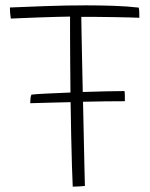

<svg xmlns="http://www.w3.org/2000/svg" viewBox="-20 -691 560 718"><path d="M447 -312.5Q415 -312.5 374.2 -312Q333.5 -311.5 290.5 -310.5Q292 -237 293.5 -169.5Q295 -102 296 -54.8Q297 -7.5 297.5 4.5Q291 5.5 275 6.2Q259 7 252 7Q250.5 -22.5 249 -72.5Q247.5 -122.5 246.2 -183.8Q245 -245 244 -309Q202.5 -308 163.5 -307Q124.5 -306 93 -305Q93 -312 94 -322.2Q95 -332.5 97.5 -337Q111 -339 152 -341Q193 -343 243.5 -345Q243 -404.5 242.5 -460Q242 -515.5 242 -559V-629Q220 -628.5 189.2 -627.8Q158.5 -627 126.2 -625.8Q94 -624.5 66 -623.5Q38 -622.5 20.5 -621.5Q17 -642.5 17 -663Q75 -665.5 150.5 -668.2Q226 -671 302.5 -671Q356 -671 406.5 -669.2Q457 -667.5 499 -662.5Q500.5 -655.5 500.8 -644.5Q501 -633.5 501 -624.5Q489.5 -625 463.8 -625.8Q438 -626.5 406 -627Q374 -627.5 341.5 -627.8Q309 -628 284 -628Q284 -609 285 -566.2Q286 -523.5 287 -466.2Q288 -409 289.5 -347Q335.5 -348.5 377.8 -349.5Q420 -350.5 445.5 -350.5Q446.5 -347 446.8 -335.5Q447 -324 447 -312.5Z"/></svg>

Font: Grandstander Thin
Style: Regular
Weight: 100
Designer: Tyler Finck
Foundry: Etcetera Type Co
Version: Version 1.200; ttfautohint (v1.8.3)